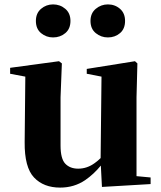

<svg xmlns="http://www.w3.org/2000/svg" viewBox="-20 -835 731 872"><path d="M253 17Q178 17 134.5 -29Q91 -75 92 -189L95 -487L26 -500V-527L248 -557L261 -547L255 -393V-174Q255 -114 276.5 -91.5Q298 -69 335 -69Q376 -69 411 -95Q425 -105 437 -117L441 -487L374 -500V-522L593 -557L604 -547L600 -393V-35L664 -29V1L443 14L438 -83Q406 -44 367 -17Q317 17 253 17ZM221 -665Q190 -665 166.5 -684.5Q143 -704 143 -740Q143 -775 166.5 -795Q190 -815 221 -815Q253 -815 276.5 -795Q300 -775 300 -740Q300 -704 276.5 -684.5Q253 -665 221 -665ZM470 -665Q439 -665 415 -684.5Q391 -704 391 -740Q391 -775 415 -795Q439 -815 470 -815Q502 -815 525 -795Q548 -775 548 -740Q548 -704 525 -684.5Q502 -665 470 -665Z"/></svg>

Font: Early Summer Mincho Heavy
Style: Regular
Weight: 900
Designer: GuiWonder
Version: Version 1.002